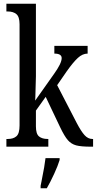

<svg xmlns="http://www.w3.org/2000/svg" viewBox="-20 -780 515 1021"><path d="M14 -41H22Q51 -41 67.5 -55.5Q84 -70 84 -113V-651Q84 -691 67 -705Q50 -719 22 -719H14V-760H171V-375Q171 -355 168 -265L167 -245L266 -385Q308 -443 308 -471Q308 -495 269 -495V-536H446V-495Q419 -495 394 -472Q369 -449 335 -401L284 -327L388 -126Q411 -82 429.5 -61.5Q448 -41 471 -41H475V0H463Q411 0 385 -7Q359 -14 341 -34.5Q323 -55 300 -103L223 -265L171 -192V-108Q171 -68 187.5 -54.5Q204 -41 233 -41H237V0H14ZM196 208 201 183Q218 99 222 61H297V71Q288 101 268 144.5Q248 188 229 221H196Z"/></svg>

Font: Noto Serif Cond
Style: Regular
Weight: 400
Width: 3
Designer: Monotype Design Team
Foundry: Monotype Imaging Inc.
Version: Version 1.001